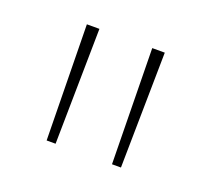

<svg xmlns="http://www.w3.org/2000/svg" viewBox="-60 -787 440 403"><g transform="rotate(20 160.0 -585.0)"><path d="M77 -456 73 -714H101L97 -456ZM223 -456 219 -714H247L243 -456Z"/></g></svg>

Font: Noto Sans Khmer Thin
Style: Regular
Weight: 250
Version: Version 2.003